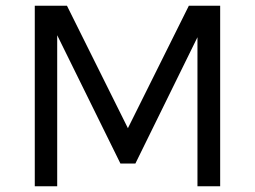

<svg xmlns="http://www.w3.org/2000/svg" viewBox="-20 -648 887 668"><path d="M746 0H667V-518.5L451 -79H399L179 -525.5V0H101V-628H213L425 -202L637 -628H746Z"/></svg>

Font: Betina Sans
Style: Regular
Weight: 400
Designer: Jonathan Pinhorn (font) & Cristiano Sobral (main changes)
Version: Version 2.001;April 28, 2021;FontCreator 13.0.0.2655 32-bit;